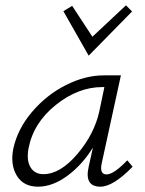

<svg xmlns="http://www.w3.org/2000/svg" viewBox="-20 -696 543 721"><path d="M476 -653 313 -487 218 -654 251 -674 327 -558 453 -676ZM458 -94 478 -70Q405 5 357 5Q296 5 313 -70L329 -142Q288 -76 232.5 -35.5Q177 5 123 5Q68 5 43 -36.5Q18 -78 30 -138Q46 -212 100.5 -276Q155 -340 227.5 -376.5Q300 -413 370 -413H434L362 -83Q353 -41 380 -41Q407 -41 458 -94ZM143 -42Q206 -42 270 -117Q334 -192 353 -278L372 -369H364Q273 -369 189 -301.5Q105 -234 87 -138Q79 -94 94.5 -68Q110 -42 143 -42Z"/></svg>

Font: EauTest Semilight
Style: Italic
Weight: 300
Italic angle: -12°
Designer: Christian Thalmann (Catharsis Fonts)
Version: Version 0.001;PS 000.001;hotconv 1.0.88;makeotf.lib2.5.64775